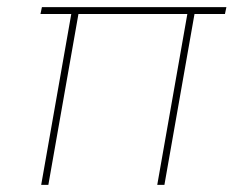

<svg xmlns="http://www.w3.org/2000/svg" viewBox="-20 -516 660 536"><path d="M95 0 179 -477H93L97 -496H612L608 -477H523L439 0H419L503 -477H199L115 0Z"/></svg>

Font: DM Sans 28pt Thin
Style: Italic
Weight: 250
Italic angle: -10°
Version: Version 4.004;gftools[0.9.30]